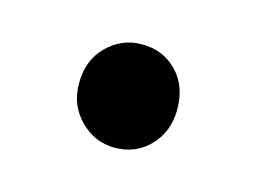

<svg xmlns="http://www.w3.org/2000/svg" viewBox="-38 -536 339 253"><g transform="rotate(15 131.0 -409.5)"><path d="M131 -339Q104 -339 84 -359Q64 -379 64 -409Q64 -441 84 -460.5Q104 -480 131 -480Q160 -480 179 -460.5Q198 -441 198 -409Q198 -379 179 -359Q160 -339 131 -339Z"/></g></svg>

Font: Source Sans 3 Medium
Style: Regular
Weight: 500
Designer: Paul D. Hunt
Foundry: Adobe
Version: Version 3.052;hotconv 1.1.0;makeotfexe 2.6.0